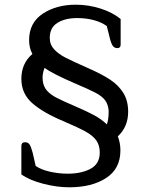

<svg xmlns="http://www.w3.org/2000/svg" viewBox="-20 -687 636 818"><path d="M71 56V-65Q71 -81 87 -81Q99 -81 105.5 -72Q112 -63 119 -37L132 20Q155 36 193 44.5Q231 53 268 53Q327 53 366 32Q405 11 405 -37Q405 -68 390.5 -88.5Q376 -109 345.5 -126Q315 -143 252 -170Q165 -206 118 -247Q71 -288 71 -351Q71 -417 118 -457Q104 -483 104 -516Q104 -590 162 -628.5Q220 -667 303 -667Q357 -667 408.5 -650.5Q460 -634 494 -606V-497Q494 -482 480 -482Q468 -482 461 -491Q454 -500 448 -524L435 -576Q413 -592 380.5 -601Q348 -610 309 -610Q257 -610 224.5 -589.5Q192 -569 192 -526Q192 -497 210.5 -477Q229 -457 259 -441.5Q289 -426 357 -396Q414 -371 449.5 -347.5Q485 -324 505.5 -291Q526 -258 526 -211Q526 -147 482 -106Q493 -78 493 -46Q493 32 432 71.5Q371 111 275 111Q223 111 164.5 96Q106 81 71 56ZM443 -214Q441 -242 428 -259.5Q415 -277 387.5 -291.5Q360 -306 301 -331Q201 -374 170 -398Q159 -372 162 -344Q165 -318 180 -301Q195 -284 221 -270.5Q247 -257 303 -233Q352 -212 383 -195Q414 -178 435 -157Q443 -176 443 -214Z"/></svg>

Font: Maitree Medium
Style: Regular
Weight: 500
Designer: CadsonDemak Team
Foundry: CadsonDemak
Version: Version 1.000